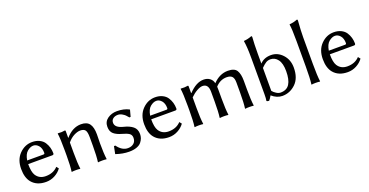

<svg xmlns="http://www.w3.org/2000/svg" viewBox="-30 -1362 3918 2036"><g transform="rotate(-20 1928.5 -344.0)"><path d="M125 -273H309Q323 -273 323 -287Q323 -340 297.5 -369.5Q272 -399 239 -399Q206 -399 171 -370.5Q136 -342 125 -273ZM392 -104 412 -79Q383 -39 337 -14.5Q291 10 238 10Q134 10 79 -56Q34 -110 34 -209Q34 -314 95.5 -376.5Q157 -439 239 -439Q286 -439 321.5 -421.5Q357 -404 375.5 -375.5Q394 -347 403 -315.5Q412 -284 412 -250Q412 -233 394 -233H122Q122 -144 146 -106Q182 -49 255 -49Q341 -49 392 -104Z M913 -180Q913 -66 922 0L920 3Q902 0 873 0Q844 0 826 3L824 0Q833 -67 833 -180V-278Q833 -337 817 -358Q801 -379 761 -379Q730 -379 690.5 -359Q651 -339 616 -297V-180Q616 -64 625 0L623 3Q605 0 576 0Q547 0 529 3L527 0Q536 -61 536 -180V-235Q536 -373 527 -429L529 -432Q573 -428 610 -435Q616 -435 616 -425V-352L618 -349Q695 -439 791 -439Q857 -439 886 -400Q915 -361 915 -281Q915 -265 914 -230.5Q913 -196 913 -180Z M1042 -101 1057 -102Q1109 -30 1175 -30Q1216 -30 1241.5 -52Q1267 -74 1267 -113Q1267 -147 1242.5 -163.5Q1218 -180 1166 -194Q1110 -209 1078 -236Q1046 -263 1046 -317Q1046 -375 1091 -407Q1136 -439 1197 -439Q1274 -439 1332 -409L1334 -406L1314 -332L1300 -331Q1281 -353 1272 -362.5Q1263 -372 1240 -385.5Q1217 -399 1193 -399Q1160 -399 1138.5 -382.5Q1117 -366 1117 -336Q1117 -280 1210 -258Q1272 -243 1309 -213Q1346 -183 1346 -127Q1346 -104 1338.5 -82Q1331 -60 1313.5 -38Q1296 -16 1260.5 -3Q1225 10 1176 10Q1102 10 1025 -17Z M1513 -273H1697Q1711 -273 1711 -287Q1711 -340 1685.5 -369.5Q1660 -399 1627 -399Q1594 -399 1559 -370.5Q1524 -342 1513 -273ZM1780 -104 1800 -79Q1771 -39 1725 -14.5Q1679 10 1626 10Q1522 10 1467 -56Q1422 -110 1422 -209Q1422 -314 1483.5 -376.5Q1545 -439 1627 -439Q1674 -439 1709.5 -421.5Q1745 -404 1763.5 -375.5Q1782 -347 1791 -315.5Q1800 -284 1800 -250Q1800 -233 1782 -233H1510Q1510 -144 1534 -106Q1570 -49 1643 -49Q1729 -49 1780 -104Z M2003 -352 2006 -349Q2091 -439 2174 -439Q2216 -439 2244.5 -417.5Q2273 -396 2280 -360Q2355 -439 2449 -439Q2523 -439 2548 -398.5Q2573 -358 2573 -280V-180Q2573 -64 2582 0L2580 3Q2562 0 2533 0Q2504 0 2486 3L2484 0Q2493 -61 2493 -180V-290Q2493 -339 2474 -359Q2455 -379 2413 -379Q2340 -379 2286 -319Q2287 -307 2287 -281V-180Q2287 -64 2296 0L2294 3Q2276 0 2247 0Q2218 0 2200 3L2198 0Q2207 -61 2207 -180V-290Q2207 -379 2141 -379Q2114 -379 2076 -357.5Q2038 -336 2003 -301V-180Q2003 -64 2012 0L2010 3Q1992 0 1963 0Q1934 0 1916 3L1914 0Q1923 -61 1923 -180V-235Q1923 -373 1914 -429L1916 -432Q1960 -428 1997 -435Q2003 -435 2003 -425Z M2810 -81Q2826 -61 2851 -45.5Q2876 -30 2898 -30Q2967 -30 2998.5 -79Q3030 -128 3030 -224Q3030 -312 2997.5 -355.5Q2965 -399 2915 -399Q2886 -399 2864 -385.5Q2842 -372 2810 -340ZM2810 -500V-389Q2856 -439 2935 -439Q3010 -439 3064.5 -380Q3119 -321 3119 -232Q3119 -114 3054.5 -52Q2990 10 2904 10Q2843 10 2786 -39Q2770 -9 2753 10Q2733 10 2725 2Q2730 -24 2730 -73V-482Q2730 -608 2718 -675L2720 -678Q2765 -681 2807 -698Q2816 -698 2816 -688Q2810 -610 2810 -500Z M3242 -200V-482Q3242 -625 3233 -675L3235 -678Q3280 -681 3322 -698Q3331 -698 3331 -688Q3322 -567 3322 -500V-200Q3322 -66 3331 0L3329 3Q3311 0 3282 0Q3253 0 3235 3L3233 0Q3242 -64 3242 -200Z M3529 -273H3713Q3727 -273 3727 -287Q3727 -340 3701.5 -369.5Q3676 -399 3643 -399Q3610 -399 3575 -370.5Q3540 -342 3529 -273ZM3796 -104 3816 -79Q3787 -39 3741 -14.5Q3695 10 3642 10Q3538 10 3483 -56Q3438 -110 3438 -209Q3438 -314 3499.5 -376.5Q3561 -439 3643 -439Q3690 -439 3725.5 -421.5Q3761 -404 3779.5 -375.5Q3798 -347 3807 -315.5Q3816 -284 3816 -250Q3816 -233 3798 -233H3526Q3526 -144 3550 -106Q3586 -49 3659 -49Q3745 -49 3796 -104Z"/></g></svg>

Font: Libertinus Sans
Style: Regular
Weight: 400
Designer: Philipp H. Poll
Foundry: Khaled Hosny
Version: Version 6.1